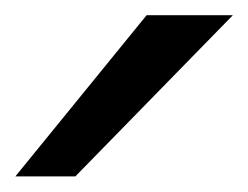

<svg xmlns="http://www.w3.org/2000/svg" viewBox="-20 -801 323 250"><path d="M283.2 -781.2 78.1 -571.3H0L170.9 -781.2Z"/></svg>

Font: Andika New Basic
Style: Regular
Weight: 400
Designer: Victor Gaultney, Annie Olsen, Julie Remington, Don Collingsworth, Eric Hays
Foundry: SIL International
Version: Version 5.500; ttfautohint (v1.8.3)